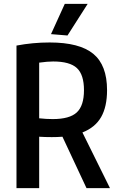

<svg xmlns="http://www.w3.org/2000/svg" viewBox="-20 -970 608 990"><path d="M302 -265Q289 -264 275 -263.5Q261 -263 247 -263Q235 -263 214 -263.5Q193 -264 182 -265V0H65V-735Q107 -743 149.5 -747Q192 -751 236 -751Q390 -751 461 -692.5Q532 -634 532 -505Q532 -420 501.5 -366.5Q471 -313 405 -287L547 0H426ZM252 -356Q339 -356 376 -390.5Q413 -425 413 -505Q413 -585 376.5 -619Q340 -653 254 -653Q241 -653 221.5 -651.5Q202 -650 182 -647V-360Q199 -358 218 -357Q237 -356 252 -356ZM243 -794 314 -950H432L328 -787Z"/></svg>

Font: Encode Sans Compressed
Style: SemiBold
Weight: 600
Designer: Pablo Impallari, Andres Torresi
Foundry: Pablo Impallari, Andres Torresi
Version: Version 1.000; ttfautohint (v1.00) -l 8 -r 50 -G 200 -x 14 -